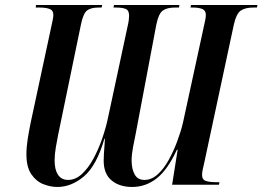

<svg xmlns="http://www.w3.org/2000/svg" viewBox="-20 -734 1043 763"><path d="M208 9Q181 9 152.5 -2Q124 -13 104.5 -41.5Q85 -70 85 -121Q85 -149 90 -181Q95 -213 102 -247L184 -629Q188 -647 190 -657.5Q192 -668 192 -675Q192 -693 177 -698.5Q162 -704 137 -704H122L123 -714H386L384 -704H372Q341 -704 326 -692.5Q311 -681 302 -638L211 -198Q207 -179 202 -149.5Q197 -120 197 -96Q197 -60 210.5 -39.5Q224 -19 251 -19Q280 -19 305.5 -42.5Q331 -66 351.5 -104Q372 -142 386.5 -184.5Q401 -227 409 -265L487 -629Q491 -646 492 -656Q493 -666 493 -672Q493 -693 479.5 -698.5Q466 -704 441 -704H431L433 -714H693L691 -704H675Q644 -704 627 -692Q610 -680 601 -635L519 -201Q514 -178 508.5 -148.5Q503 -119 503 -96Q503 -63 515 -41Q527 -19 554 -19Q582 -19 606.5 -41Q631 -63 650.5 -98.5Q670 -134 684.5 -173Q699 -212 707 -246L791 -633Q798 -661 798 -675Q798 -693 783.5 -698.5Q769 -704 748 -704H737L739 -714H1003L1001 -704H986Q955 -704 937 -692Q919 -680 909 -635L791 -84Q788 -72 785.5 -60Q783 -48 783 -39Q783 -20 798 -15Q813 -10 838 -10H852L850 0H664L686 -139H683Q646 -59 602.5 -25Q559 9 505 9Q455 9 423.5 -17Q392 -43 392 -96Q392 -106 393 -124Q394 -142 395.5 -159Q397 -176 397 -183H395Q364 -76 314 -33.5Q264 9 208 9Z"/></svg>

Font: Noto Serif Display ExtraCondensed SemiBold
Style: Italic
Weight: 600
Width: 2
Italic angle: -12°
Designer: Monotype Design Team
Foundry: Monotype Imaging Inc.
Version: Version 2.009